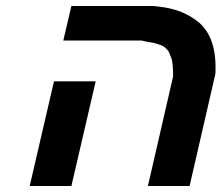

<svg xmlns="http://www.w3.org/2000/svg" viewBox="-20 -620 739 640"><path d="M557 -365Q557 -407 552 -424Q552 -425 545 -442Q541 -454 524 -466Q522 -468 507.5 -472.5Q493 -477 492 -477Q490 -477 472 -480.5Q454 -484 452 -485H191L218 -600H491Q493 -600 524 -596Q593 -586 642 -546Q704 -494 698 -374L612 0H473ZM79 0 160 -349H299L218 0Z"/></svg>

Font: Miedinger
Style: Bold-Italic
Weight: 700
Italic angle: -13°
Version: Version 001.000